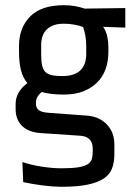

<svg xmlns="http://www.w3.org/2000/svg" viewBox="-20 -520 526 737"><path d="M66 102Q98 113 139.5 119.5Q181 126 215 126Q254 126 278 122.5Q302 119 315 111.5Q328 104 332 91.5Q336 79 336 60V51Q336 4 288 1L138 -9Q90 -12 65 -36.5Q40 -61 40 -101V-121Q40 -167 85 -201Q68 -221 60.5 -250.5Q53 -280 53 -322V-344Q53 -413 95.5 -456.5Q138 -500 225 -500Q248 -500 268 -496.5Q288 -493 305 -487L461 -489V-414L376 -417Q387 -401 391.5 -381Q396 -361 396 -341V-319Q396 -284 385 -254Q374 -224 352 -202.5Q330 -181 298.5 -169Q267 -157 225 -157Q173 -157 140 -167Q118 -148 118 -127V-121Q118 -107 128 -98Q138 -89 167 -87L316 -76Q362 -72 390.5 -42Q419 -12 419 35V72Q419 102 410.5 125.5Q402 149 379.5 164.5Q357 180 317.5 188.5Q278 197 215 197Q186 197 145.5 192Q105 187 69 179ZM138 -313Q138 -286 141.5 -269.5Q145 -253 154 -244Q163 -235 178.5 -231.5Q194 -228 219 -228Q266 -228 288.5 -250Q311 -272 311 -313V-343Q311 -366 307.5 -384Q304 -402 299 -416Q288 -421 267.5 -425Q247 -429 225 -429Q183 -429 160.5 -408Q138 -387 138 -346Z"/></svg>

Font: Ropa Sans
Style: Regular
Weight: 400
Designer: Botio Nikoltchev
Foundry: Botjo Nikoltchev
Version: Version 1.002